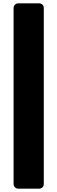

<svg xmlns="http://www.w3.org/2000/svg" viewBox="-20 -916 342 1144"><path d="M214 208H88Q77 208 69 200Q61 192 61 181V-869Q61 -880 69 -888Q77 -896 88 -896H214Q225 -896 233 -888Q241 -880 241 -869V181Q241 192 233 200Q225 208 214 208Z"/></svg>

Font: Rubik
Style: Regular
Weight: 700
Designer: Hubert & Fischer
Foundry: Hubert & Fischer
Version: Version 1.100